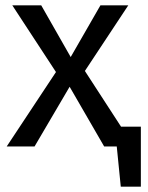

<svg xmlns="http://www.w3.org/2000/svg" viewBox="-20 -547 551 717"><path d="M506 -74V150H431L416 0H369L240 -223L109 0H5L189 -278L26 -527H134L244 -334L355 -527H459L297 -282L432 -74Z"/></svg>

Font: Fira Sans
Style: Regular
Weight: 400
Designer: bBox Type GmbH & Carrois Corporate GbR & Edenspiekermann AG
Foundry: bBox Type GmbH & Carrois Corporate GbR & Edenspiekermann AG
Version: Version 4.301